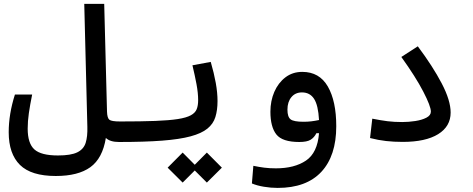

<svg xmlns="http://www.w3.org/2000/svg" viewBox="-20 -713 2384 968"><path d="M580.1 2.9Q534.7 2.9 513.7 -17.6Q497.1 85.4 435.5 129.9Q374 174.3 261.2 174.3Q137.2 174.3 80.6 118.4Q23.9 62.5 23.9 -46.4Q23.9 -138.2 55.2 -236.3H142.1Q131.3 -183.1 125.5 -142.6Q119.6 -102.1 119.6 -64.5Q119.6 9.8 153.3 40.3Q187 70.8 272 70.8Q337.9 70.8 369.9 54.9Q401.9 39.1 411.9 7.1Q421.9 -24.9 420.4 -73.7L404.8 -693.4H505.4L519.5 -150.4Q520.5 -117.7 531.7 -109.1Q543 -100.6 585.9 -100.6Q604.5 -100.6 613.5 -91.3Q622.6 -82 622.6 -56.2Q622.6 -22 610.1 -9.5Q597.7 2.9 580.1 2.9Z M580.1 2.9Q564 2.9 564 -52.7Q564 -78.6 570.8 -89.6Q577.6 -100.6 585.9 -100.6Q691.9 -100.6 762.7 -103.3Q833.5 -106 876.7 -112.8Q919.9 -119.6 942.1 -131.8Q964.4 -144 971.7 -162.6Q979 -181.2 979 -208Q979 -244.1 970.7 -288.6Q962.4 -333 950.2 -383.8L1042.5 -400.9Q1059.1 -343.8 1067.9 -294.7Q1076.7 -245.6 1076.7 -203.6Q1076.7 -157.7 1065.9 -123Q1055.2 -88.4 1025.6 -64.5Q996.1 -40.5 940.9 -25.6Q885.7 -10.7 797.4 -3.9Q709 2.9 580.1 2.9ZM1022.9 207.5 961.9 146.5 900.9 207.5 825.2 132.3 900.9 56.2 961.9 117.7 1022.9 56.2 1098.6 132.3Z M1379.9 234.4Q1345.2 234.4 1310.3 228.5Q1275.4 222.7 1250 211.9L1257.3 123Q1286.1 128.9 1312.3 132.3Q1338.4 135.7 1371.1 135.7Q1464.4 135.7 1522.5 96.7Q1580.6 57.6 1588.4 -41.5H1575.2Q1564.5 -20 1546.1 -8.5Q1527.8 2.9 1488.8 2.9Q1403.3 2.9 1373.3 -35.2Q1343.3 -73.2 1343.3 -149.9Q1343.3 -204.1 1363 -249.8Q1382.8 -295.4 1418.9 -323Q1455.1 -350.6 1503.9 -350.6Q1590.3 -350.6 1632.8 -276.9Q1675.3 -203.1 1675.3 -76.7Q1675.3 72.8 1599.9 153.6Q1524.4 234.4 1379.9 234.4ZM1588.4 -107.9Q1584.5 -182.1 1563.5 -214.6Q1542.5 -247.1 1502.4 -247.1Q1468.8 -247.1 1449 -223.1Q1429.2 -199.2 1429.2 -160.2Q1429.2 -123.5 1445.1 -111.3Q1460.9 -99.1 1510.3 -99.1Q1531.2 -99.1 1549.6 -101.3Q1567.9 -103.5 1588.4 -107.9Z M2010.3 2.4Q1965.3 2.4 1926.5 -2Q1887.7 -6.3 1845.7 -17.1L1856.9 -114.7Q1900.9 -106 1934.3 -101.8Q1967.8 -97.7 2007.8 -97.7Q2040 -97.7 2073.5 -102.8Q2106.9 -107.9 2129.6 -119.6Q2152.3 -131.3 2152.3 -150.4Q2152.3 -177.2 2114 -251.2Q2075.7 -325.2 2003.4 -425.8L2086.4 -479.5Q2162.1 -378.4 2207 -292.5Q2252 -206.5 2252 -145.5Q2252 -75.7 2189 -36.6Q2126 2.4 2010.3 2.4Z"/></svg>

Font: Cascadia Code NF
Style: Regular
Weight: 400
Monospace: yes
Designer: Aaron Bell
Foundry: Saja Typeworks
Version: Version 2404.023; ttfautohint (v1.8.4)